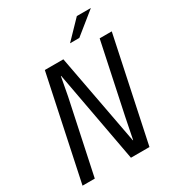

<svg xmlns="http://www.w3.org/2000/svg" viewBox="-203 -991 1020 1113"><g transform="rotate(-30 307.0 -434.0)"><path d="M166 -690H290L404 -82H406L434 -222L533 -690H614L468 0H344L231 -613H229L206 -490L102 0H20ZM483 -868H577L432 -751H370Z"/></g></svg>

Font: Decalotype
Style: Italic
Weight: 400
Italic angle: -12°
Designer: Alfredo Marco Pradil
Foundry: Alfredo Marco Pradil
Version: Version 1.0